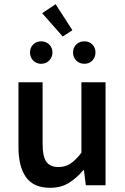

<svg xmlns="http://www.w3.org/2000/svg" viewBox="-20 -883 596 915"><path d="M219 12Q140 12 104 -38.5Q68 -89 68 -183V-491H183V-198Q183 -137 201 -112Q219 -87 259 -87Q291 -87 315.5 -103Q340 -119 368 -155V-491H483V0H389L380 -72H377Q345 -34 307.5 -11Q270 12 219 12ZM279 -709 181 -820 245 -863 325 -739ZM176 -579Q153 -579 138 -594.5Q123 -610 123 -633Q123 -656 138 -671Q153 -686 176 -686Q199 -686 214.5 -671Q230 -656 230 -633Q230 -610 214.5 -594.5Q199 -579 176 -579ZM382 -579Q359 -579 343.5 -594.5Q328 -610 328 -633Q328 -656 343.5 -671Q359 -686 382 -686Q405 -686 420 -671Q435 -656 435 -633Q435 -610 420 -594.5Q405 -579 382 -579Z"/></svg>

Font: TT Toshiba Sans Medium
Style: Regular
Weight: 500
Designer: Paul D. Hunt
Foundry: Toshiba Corporation
Version: Version 2.020;PS 2.000;hotconv 1.0.86;makeotf.lib2.5.63406